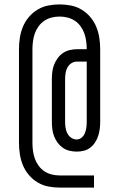

<svg xmlns="http://www.w3.org/2000/svg" viewBox="-20 -775 540 870"><path d="M250 75Q224 75 198.5 70Q173 65 150.5 51.5Q128 38 111 18Q94 -2 84 -26Q74 -50 70 -76Q66 -102 66 -128V-552Q66 -578 70 -604Q74 -630 84 -654Q94 -678 111 -698Q128 -718 150.5 -731.5Q173 -745 198.5 -750Q224 -755 250 -755Q276 -755 301.5 -750Q327 -745 349.5 -731.5Q372 -718 389 -698Q406 -678 416 -654Q426 -630 430 -604Q434 -578 434 -552V-223Q434 -207 432 -191Q430 -175 425 -159.5Q420 -144 411 -130Q402 -116 389 -106Q376 -96 360 -92Q344 -88 328 -88Q311 -88 294.5 -92Q278 -96 264.5 -105.5Q251 -115 241 -128.5Q231 -142 225 -158Q219 -174 217 -190.5Q215 -207 215 -223V-416Q215 -433 217 -449.5Q219 -466 225 -481.5Q231 -497 241 -511Q251 -525 265 -534.5Q279 -544 295.5 -548Q312 -552 329 -552H373Q373 -570 370.5 -588.5Q368 -607 362 -624Q356 -641 345 -656Q334 -671 319 -681Q304 -691 286 -695.5Q268 -700 250 -700Q232 -700 214 -695.5Q196 -691 181 -681Q166 -671 155 -656Q144 -641 138 -624Q132 -607 129.5 -588.5Q127 -570 127 -552V-128Q127 -109 129.5 -91Q132 -73 138 -56Q144 -39 155 -24Q166 -9 181 1Q196 11 214 15.5Q232 20 250 20H406V75ZM327 -143Q340 -143 350 -151.5Q360 -160 365 -172.5Q370 -185 371.5 -198Q373 -211 373 -223V-496H329Q315 -496 303.5 -488.5Q292 -481 285.5 -469Q279 -457 277 -443Q275 -429 275 -416V-223Q275 -210 277 -196.5Q279 -183 285 -171Q291 -159 302.5 -151Q314 -143 327 -143Z"/></svg>

Font: Iosevka SS18 Light
Style: Regular
Weight: 300
Monospace: yes
Designer: Belleve Invis
Foundry: Belleve Invis
Version: Version 25.1.1; ttfautohint (v1.8.4)